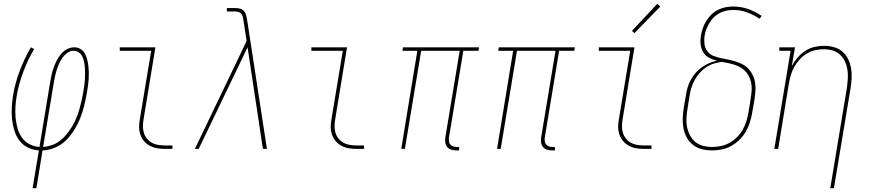

<svg xmlns="http://www.w3.org/2000/svg" viewBox="-20 -777 4540 1002"><path d="M150 205 183 8Q152 6 125 -7.5Q98 -21 81 -44Q64 -67 55 -95.5Q46 -124 43 -154Q40 -184 41.5 -215.5Q43 -247 48 -278Q53 -310 62 -343Q71 -376 83 -407.5Q95 -439 109.5 -470Q124 -501 141 -530L158 -521Q141 -492 127 -462.5Q113 -433 101.5 -402Q90 -371 81 -339Q72 -307 67 -275Q62 -247 60.5 -218Q59 -189 61.5 -161.5Q64 -134 71.5 -107.5Q79 -81 94 -59.5Q109 -38 133 -25Q157 -12 186 -10L242 -350Q245 -369 249.5 -388Q254 -407 260.5 -425Q267 -443 276 -461Q285 -479 298.5 -495Q312 -511 330 -520.5Q348 -530 367 -530Q385 -530 399.5 -521.5Q414 -513 422 -499Q430 -485 434.5 -468.5Q439 -452 441 -435Q443 -418 443.5 -401Q444 -384 443 -366.5Q442 -349 439.5 -331.5Q437 -314 434 -296Q430 -272 424.5 -247Q419 -222 411.5 -197.5Q404 -173 394 -149.5Q384 -126 370 -103Q356 -80 338.5 -59.5Q321 -39 299 -24Q277 -9 252 -1Q227 7 202 8L170 205ZM205 -10Q229 -12 252 -20Q275 -28 294.5 -43.5Q314 -59 329.5 -78.5Q345 -98 357.5 -119Q370 -140 379 -162.5Q388 -185 394.5 -207.5Q401 -230 406 -253Q411 -276 415 -299Q418 -315 420 -330.5Q422 -346 423 -361.5Q424 -377 424 -392.5Q424 -408 423 -423Q422 -438 419 -453Q416 -468 410 -481Q404 -494 392 -503Q380 -512 364 -512Q347 -512 332 -501.5Q317 -491 306.5 -476.5Q296 -462 289 -446Q282 -430 276.5 -413.5Q271 -397 267.5 -380.5Q264 -364 261 -347Z M840 0Q819 0 799 -3.5Q779 -7 761.5 -16.5Q744 -26 731.5 -41Q719 -56 712.5 -75Q706 -94 706 -114.5Q706 -135 710 -156L769 -512H605V-530H791L729 -153Q726 -135 726 -117Q726 -99 731 -83Q736 -67 747 -53.5Q758 -40 772.5 -32Q787 -24 804.5 -21Q822 -18 840 -18H880V0Z M997 0 1267 -563 1251 -668Q1249 -677 1247.5 -686.5Q1246 -696 1240.5 -703.5Q1235 -711 1226 -714Q1217 -717 1208 -717H1164V-735H1208Q1221 -735 1233.5 -731.5Q1246 -728 1254 -718.5Q1262 -709 1265 -696.5Q1268 -684 1270 -671Q1270 -671 1270 -671Q1270 -671 1270 -671L1373 0H1352L1272 -530L1017 0Z M1840 0Q1819 0 1799 -3.5Q1779 -7 1761.5 -16.5Q1744 -26 1731.5 -41Q1719 -56 1712.5 -75Q1706 -94 1706 -114.5Q1706 -135 1710 -156L1769 -512H1605V-530H1791L1729 -153Q1726 -135 1726 -117Q1726 -99 1731 -83Q1736 -67 1747 -53.5Q1758 -40 1772.5 -32Q1787 -24 1804.5 -21Q1822 -18 1840 -18H1880V0Z M2361 8Q2348 8 2335 4Q2322 0 2314 -9.5Q2306 -19 2304 -32Q2302 -45 2304 -59L2379 -512H2178L2093 0H2074L2158 -512H2080L2083 -530H2480L2477 -512H2398L2323 -59Q2322 -49 2323 -39.5Q2324 -30 2330 -23Q2336 -16 2345 -13Q2354 -10 2364 -10H2376V8Z M2861 8Q2848 8 2835 4Q2822 0 2814 -9.5Q2806 -19 2804 -32Q2802 -45 2804 -59L2879 -512H2678L2593 0H2574L2658 -512H2580L2583 -530H2980L2977 -512H2898L2823 -59Q2822 -49 2823 -39.5Q2824 -30 2830 -23Q2836 -16 2845 -13Q2854 -10 2864 -10H2876V8Z M3340 0Q3319 0 3299 -3.5Q3279 -7 3261.5 -16.5Q3244 -26 3231.5 -41Q3219 -56 3212.5 -75Q3206 -94 3206 -114.5Q3206 -135 3210 -156L3269 -512H3105V-530H3291L3229 -153Q3226 -135 3226 -117Q3226 -99 3231 -83Q3236 -67 3247 -53.5Q3258 -40 3272.5 -32Q3287 -24 3304.5 -21Q3322 -18 3340 -18H3380V0ZM3291 -604 3278 -616 3410 -757 3426 -743Z M3696 8Q3669 8 3643 1.5Q3617 -5 3597 -20.5Q3577 -36 3564.5 -58.5Q3552 -81 3547 -106.5Q3542 -132 3543 -159Q3544 -186 3548 -213L3560 -281Q3563 -302 3569 -322Q3575 -342 3585.5 -361Q3596 -380 3610.5 -397Q3625 -414 3643 -426.5Q3661 -439 3681 -447.5Q3701 -456 3722 -460Q3700 -465 3680.5 -475.5Q3661 -486 3650 -504.5Q3639 -523 3636.5 -545.5Q3634 -568 3638 -591Q3641 -611 3648 -630.5Q3655 -650 3666 -668Q3677 -686 3692.5 -701Q3708 -716 3727 -725.5Q3746 -735 3766 -739Q3786 -743 3806 -743Q3848 -743 3885.5 -729.5Q3923 -716 3955 -694L3944 -679Q3915 -699 3880 -712Q3845 -725 3807 -725Q3789 -725 3771.5 -721.5Q3754 -718 3737 -709.5Q3720 -701 3706.5 -688Q3693 -675 3683 -658.5Q3673 -642 3666.5 -625Q3660 -608 3657 -590Q3654 -569 3656.5 -548Q3659 -527 3671 -510.5Q3683 -494 3702 -486Q3721 -478 3741.5 -474Q3762 -470 3782.5 -465.5Q3803 -461 3822.5 -455Q3842 -449 3859.5 -439Q3877 -429 3890 -413.5Q3903 -398 3911 -379.5Q3919 -361 3921.5 -340Q3924 -319 3922 -297.5Q3920 -276 3917 -255L3905 -187Q3901 -162 3893 -137Q3885 -112 3871.5 -89Q3858 -66 3838.5 -47Q3819 -28 3795.5 -15Q3772 -2 3746.5 3Q3721 8 3696 8ZM3696 -10Q3719 -10 3742.5 -15Q3766 -20 3787 -31.5Q3808 -43 3826 -61Q3844 -79 3856 -100Q3868 -121 3875 -144Q3882 -167 3886 -190L3897 -258Q3900 -277 3902 -295.5Q3904 -314 3902 -332.5Q3900 -351 3893.5 -367.5Q3887 -384 3876 -398Q3865 -412 3850.5 -421.5Q3836 -431 3819 -437Q3802 -443 3784 -447Q3766 -451 3748 -454Q3727 -452 3706 -445.5Q3685 -439 3666 -426.5Q3647 -414 3632 -397Q3617 -380 3606 -360.5Q3595 -341 3588.5 -320.5Q3582 -300 3579 -279L3568 -210Q3564 -186 3562.5 -161.5Q3561 -137 3565.5 -114.5Q3570 -92 3580.5 -71.5Q3591 -51 3608.5 -36.5Q3626 -22 3649 -16Q3672 -10 3696 -10Z M4313 205 4400 -320Q4403 -343 4404.5 -367Q4406 -391 4402.5 -413.5Q4399 -436 4389.5 -456.5Q4380 -477 4363.5 -492Q4347 -507 4325 -513.5Q4303 -520 4279 -520Q4257 -520 4234 -515Q4211 -510 4190.5 -497.5Q4170 -485 4153.5 -467Q4137 -449 4125.5 -428.5Q4114 -408 4107.5 -386Q4101 -364 4097 -341L4041 0H4021L4106 -512H4047V-530H4129L4112 -432Q4124 -455 4142 -476Q4160 -497 4182.5 -511.5Q4205 -526 4230.5 -532Q4256 -538 4281 -538Q4307 -538 4332 -531Q4357 -524 4376 -508Q4395 -492 4406 -469Q4417 -446 4421.5 -421Q4426 -396 4424.5 -369.5Q4423 -343 4419 -317L4332 205Z"/></svg>

Font: Iosevka Slab Thin Oblique
Style: Regular
Weight: 100
Italic angle: -9°
Monospace: yes
Designer: Belleve Invis
Foundry: Belleve Invis
Version: Version 11.1.0; ttfautohint (v1.8.3)